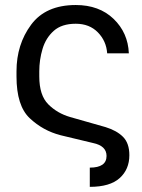

<svg xmlns="http://www.w3.org/2000/svg" viewBox="-20 -558 563 761"><path d="M335.9 182.6V106.4Q402.3 106.4 402.3 60.1Q402.3 20 348.6 8.8L220.2 -22Q150.4 -40 97.9 -89.4Q45.4 -138.7 45.4 -254.9V-275.4Q45.4 -381.8 103.3 -460Q161.1 -538.1 280.3 -538.1Q373 -538.1 430.2 -483.2Q487.3 -428.2 490.7 -346.7H404.8Q401.4 -395.5 367.9 -429.7Q334.5 -463.9 280.3 -463.9Q224.6 -463.9 193.1 -435.8Q161.6 -407.7 148.7 -364.5Q135.7 -321.3 135.7 -275.4V-254.9Q135.7 -180.2 171.4 -144.5Q207 -108.9 257.8 -94.2L398.4 -54.2Q442.9 -40.5 467.8 -15.4Q492.7 9.8 492.7 57.1Q492.7 113.3 454.3 147.9Q416 182.6 335.9 182.6Z"/></svg>

Font: Roboto21382017
Style: Regular
Weight: 400
Designer: Christian Robertson
Foundry: Google
Version: Version 2.138; 2017